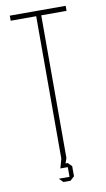

<svg xmlns="http://www.w3.org/2000/svg" viewBox="-91 -744 493 897"><g transform="rotate(-10 155.5 -295.5)"><path d="M144 0V-676L167 -700H168V0ZM23 -676V-700H167L144 -676ZM168 -676V-700H288V-676ZM153 44V25H170L188 43V44ZM132 44V43L144 0H168V1L153 44ZM135 109 117 91V90H167V109ZM167 109V44H188V91L168 109Z"/></g></svg>

Font: Foldit Thin
Style: Regular
Weight: 100
Designer: Sophia Tai
Foundry: Sophia Tai
Version: Version 1.003